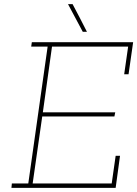

<svg xmlns="http://www.w3.org/2000/svg" viewBox="-20 -903 660 923"><path d="M37 -21 35 0H536L557 -154H536L517 -21H137L183 -343H530L534 -363H186L230 -679H596L577 -546H598L620 -700H133L130 -679H209L116 -21ZM329 -883H307Q325 -850 342.5 -816.5Q360 -783 378 -750H398Q381 -783 364 -816.5Q347 -850 329 -883Z"/></svg>

Font: Josefin Slab Thin ExtraLight
Style: Italic
Weight: 250
Italic angle: -12°
Version: Version 2.000